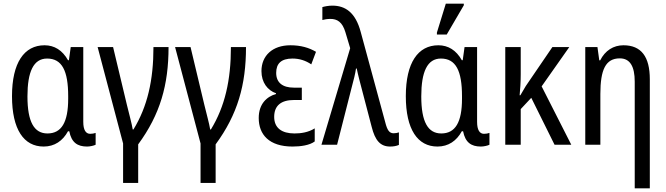

<svg xmlns="http://www.w3.org/2000/svg" viewBox="-20 -796 3663 1056"><path d="M220 10C280 10 325 -21 354 -74H361C373 -13 405 10 459 10C475 10 497 5 506 0V-65C498 -62 487 -60 476 -60C452 -60 438 -81 438 -126V-537H369L359 -465H354C323 -520 279 -547 225 -547C113 -547 46 -451 46 -267C46 -84 111 10 220 10ZM241 -62C168 -62 131 -125 131 -266C131 -401 164 -474 239 -474C321 -474 355 -407 355 -267V-253C355 -123 318 -62 241 -62Z M657 210H740V-2C861 -167 907 -329 907 -537H824C824 -355 791 -210 714 -84H710C705 -116 690 -169 678 -219L602 -537H517L657 -7Z M1083 210H1166V-2C1287 -167 1333 -329 1333 -537H1250C1250 -355 1217 -210 1140 -84H1136C1131 -116 1116 -169 1104 -219L1028 -537H943L1083 -7Z M1589 10C1634 10 1683 3 1711 -18V-90C1676 -68 1636 -62 1600 -62C1530 -62 1488 -92 1488 -153C1488 -216 1527 -246 1597 -246H1640V-314H1596C1535 -314 1499 -341 1499 -395C1499 -447 1527 -474 1589 -474C1627 -474 1661 -463 1692 -442L1718 -511C1679 -534 1634 -547 1577 -547C1479 -547 1418 -490 1418 -405C1418 -342 1452 -299 1498 -283V-279C1448 -265 1403 -225 1403 -147C1403 -56 1460 10 1589 10Z M2126 10C2144 10 2161 7 2174 1V-68C2166 -65 2156 -63 2145 -63C2122 -63 2110 -79 2099 -123L1964 -620C1935 -729 1878 -765 1808 -765C1787 -765 1767 -761 1753 -757V-686C1763 -689 1781 -692 1797 -692C1834 -692 1863 -676 1880 -618L1906 -531L1748 0H1834L1917 -326C1925 -356 1934 -390 1938 -419H1942C1949 -384 1963 -332 1973 -294L2024 -99C2043 -23 2072 10 2126 10Z M2383 -606H2437L2531 -767V-776H2432L2383 -617ZM2386 10C2446 10 2491 -21 2520 -74H2527C2539 -13 2571 10 2625 10C2641 10 2663 5 2672 0V-65C2664 -62 2653 -60 2642 -60C2618 -60 2604 -81 2604 -126V-537H2535L2525 -465H2520C2489 -520 2445 -547 2391 -547C2279 -547 2212 -451 2212 -267C2212 -84 2277 10 2386 10ZM2407 -62C2334 -62 2297 -125 2297 -266C2297 -401 2330 -474 2405 -474C2487 -474 2521 -407 2521 -267V-253C2521 -123 2484 -62 2407 -62Z M3111 -537H3018L2872 -323C2863 -308 2852 -289 2842 -272H2838C2841 -302 2844 -343 2844 -387V-537H2759V0H2844V-196L2902 -258L3030 0H3122L2959 -321Z M3471 240H3554V-360C3554 -484 3507 -547 3409 -547C3354 -547 3308 -518 3281 -464H3276L3266 -537H3199V0H3282V-279C3282 -413 3311 -475 3389 -475C3445 -475 3471 -431 3471 -347Z"/></svg>

Font: Noto Sans Condensed
Style: Regular
Weight: 400
Width: 3
Designer: Monotype Design Team
Foundry: Monotype Imaging Inc.
Version: Version 2.013